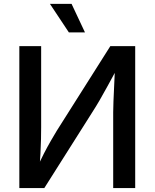

<svg xmlns="http://www.w3.org/2000/svg" viewBox="-20 -964 792 984"><path d="M672.9 0H560.1V-388.7Q560.1 -409.7 561.5 -445.3Q563 -481 565.2 -527.6Q567.4 -574.2 569.8 -628.4L587.4 -626Q555.2 -566.4 532.2 -524.4Q509.3 -482.4 490.7 -450.4Q472.2 -418.5 452.6 -388.2L207 0H79.1V-727.5H190.9V-311.5Q190.9 -287.6 190.2 -252.2Q189.5 -216.8 187.3 -176.5Q185.1 -136.2 181.2 -95.7L168 -98.6Q186.5 -141.1 205.3 -177.5Q224.1 -213.9 241.2 -243.4Q258.3 -272.9 271 -293.9L545.4 -727.5H672.9ZM333 -797.9 235.8 -944.3H346.7L415.5 -797.9Z"/></svg>

Font: Inter 16pt Medium
Style: Regular
Weight: 500
Version: Version 4.001;git-66647c0bb